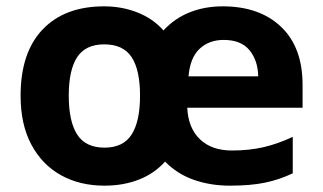

<svg xmlns="http://www.w3.org/2000/svg" viewBox="-20 -576 1018 606"><path d="M683 -556Q799 -556 867 -491.5Q935 -427 935 -308V-236H571Q574 -172 611 -136.5Q648 -101 712 -101Q767 -101 812 -111.5Q857 -122 904 -144V-29Q862 -9 816.5 0.5Q771 10 706 10Q644 10 591.5 -8.5Q539 -27 501 -66Q467 -28 418 -9Q369 10 310 10Q232 10 172.5 -23Q113 -56 79 -119.5Q45 -183 45 -274Q45 -410 114.5 -483Q184 -556 309 -556Q364 -556 413 -537Q462 -518 496 -480Q531 -518 578.5 -537Q626 -556 683 -556ZM309 -436Q250 -436 223.5 -395.5Q197 -355 197 -274Q197 -193 223.5 -151.5Q250 -110 310 -110Q369 -110 395.5 -151.5Q422 -193 422 -274Q422 -355 395.5 -395.5Q369 -436 309 -436ZM686 -450Q640 -450 610 -422Q580 -394 575 -335H795Q794 -385 767.5 -417.5Q741 -450 686 -450Z"/></svg>

Font: Noto Sans Hanifi Rohingya
Style: Regular
Weight: 400
Designer: Monotype Design Team and DaltonMaag
Foundry: Google LLC
Version: Version 2.101